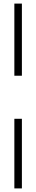

<svg xmlns="http://www.w3.org/2000/svg" viewBox="-20 -930 202 1070"><path d="M60 -910H102V-508H60ZM60 -268H102V120H60Z"/></svg>

Font: Big Shoulders Stencil Text SC Thin
Style: Regular
Weight: 100
Designer: Patric King
Foundry: XO Type Co
Version: Version 2.001